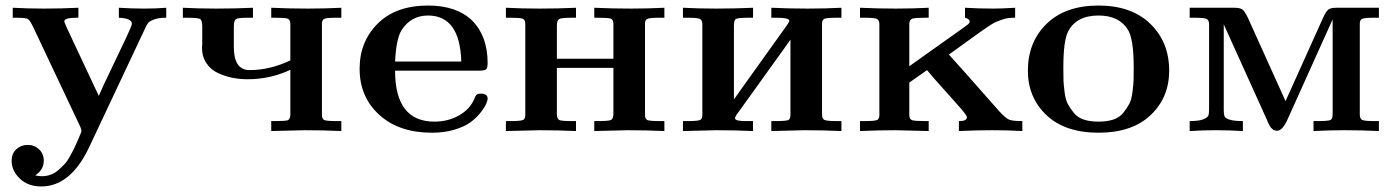

<svg xmlns="http://www.w3.org/2000/svg" viewBox="-20 -473 5039 693"><path d="M22 108Q22 81 39 65.5Q56 50 80 50Q104 50 121 66Q138 82 138 107Q138 140 107 160Q119 163 131 163Q148 163 163 157.5Q178 152 190.5 141Q203 130 212.5 120Q222 110 231.5 93Q241 76 245.5 67Q250 58 257.5 41Q265 24 266 21Q274 3 274 1Q274 -6 270 -15L100 -375Q88 -400 80.5 -404.5Q73 -409 35 -409H26V-445Q82 -442 139 -442Q202 -442 263 -445V-409H257Q212 -409 212 -396Q212 -391 243 -326Q290 -226 336 -128H337Q352 -163 383.5 -228Q415 -293 435.5 -337Q456 -381 456 -387Q456 -407 409 -409V-445Q456 -442 501 -442Q541 -442 580 -445V-409Q552 -409 535.5 -402.5Q519 -396 514.5 -390Q510 -384 504 -371L301 60Q234 200 129 200Q81 200 51.5 171.5Q22 143 22 108Z M640 -409V-445Q700 -442 761 -442Q827 -442 893 -445V-409H876Q839 -409 831.5 -404Q824 -399 824 -376V-303Q824 -220 881 -220Q954 -220 1028 -255V-389Q1027 -403 1017.5 -406Q1008 -409 970 -409H959V-445Q1025 -442 1091 -442Q1152 -442 1212 -445V-409H1194Q1159 -409 1150.5 -405Q1142 -401 1142 -387V-59Q1142 -43 1151 -39.5Q1160 -36 1195 -36H1212V0Q1146 -3 1080 -3Q1070 -3 959 0V-36H974Q1010 -36 1018.5 -39Q1027 -42 1028 -58V-221Q955 -187 874 -187Q846 -187 820 -192Q794 -197 767.5 -209Q741 -221 725 -245Q709 -269 709 -302Q709 -304 709.5 -307.5Q710 -311 710 -313V-376Q710 -400 702 -404.5Q694 -409 651 -409Z M1278 -225Q1278 -323 1343.5 -388Q1409 -453 1525 -453Q1628 -453 1684 -399Q1740 -343 1740 -245Q1740 -226 1733.5 -222Q1727 -218 1708 -218H1406Q1406 -34 1548 -34Q1597 -34 1636 -56Q1675 -78 1691 -114Q1696 -127 1700 -131Q1704 -135 1716 -135Q1740 -135 1740 -117Q1740 -110 1734.5 -97.5Q1729 -85 1714.5 -66.5Q1700 -48 1678.5 -32Q1657 -16 1620.5 -5Q1584 6 1539 6Q1420 6 1349 -58.5Q1278 -123 1278 -225ZM1406 -251H1645Q1640 -417 1525 -417Q1464 -417 1430 -365Q1410 -334 1406 -251Z M1806 0V-36H1823Q1860 -36 1868 -40Q1876 -44 1876 -58V-385Q1876 -402 1866.5 -405.5Q1857 -409 1821 -409H1806V-445Q1866 -442 1927 -442Q1993 -442 2059 -445V-409H2048Q2007 -409 1998.5 -404.5Q1990 -400 1990 -380V-261H2194V-389Q2193 -403 2183.5 -406Q2174 -409 2136 -409H2125V-445Q2191 -442 2257 -442Q2318 -442 2378 -445V-409H2360Q2325 -409 2316.5 -405Q2308 -401 2308 -387V-59Q2308 -43 2317 -39.5Q2326 -36 2361 -36H2378V0Q2312 -3 2246 -3Q2236 -3 2125 0V-36H2138Q2175 -36 2184 -39.5Q2193 -43 2194 -59V-228H1990V-59Q1991 -43 1999.5 -39.5Q2008 -36 2046 -36H2059V0Q1993 -3 1928 -3Q1917 -3 1806 0Z M2445 0V-36H2462Q2499 -36 2507 -40Q2515 -44 2515 -58V-385Q2515 -401 2505.5 -405Q2496 -409 2460 -409H2445V-445Q2505 -442 2566 -442Q2632 -442 2698 -445V-409H2684Q2643 -409 2636 -404.5Q2629 -400 2629 -379V-114Q2637 -126 2653 -148L2819 -380Q2829 -394 2829 -398Q2829 -409 2784 -409H2764V-445Q2830 -442 2896 -442Q2957 -442 3017 -445V-409H3000Q2964 -409 2955.5 -405Q2947 -401 2947 -387V-60Q2947 -44 2956 -40Q2965 -36 3000 -36H3017V0Q2951 -3 2885 -3Q2875 -3 2764 0V-36H2774Q2817 -36 2825 -39.5Q2833 -43 2833 -60V-330Q2825 -318 2809 -296L2643 -65Q2633 -52 2633 -46Q2633 -36 2671 -36H2698V0Q2632 -3 2567 -3Q2556 -3 2445 0Z M3084 0V-36H3101Q3138 -36 3146 -40Q3154 -44 3154 -58V-385Q3154 -401 3144.5 -405Q3135 -409 3100 -409H3084V-445Q3149 -442 3214 -442Q3273 -442 3332 -445V-409H3320Q3282 -409 3272.5 -405.5Q3263 -402 3262 -387V-234L3459 -374L3475 -386L3479 -391L3480 -396Q3479 -405 3463 -409V-445Q3514 -442 3566 -442Q3593 -442 3644 -445V-409Q3628 -409 3617.5 -407.5Q3607 -406 3593.5 -401Q3580 -396 3572 -392.5Q3564 -389 3544 -375.5Q3524 -362 3511 -352.5Q3498 -343 3464.5 -319Q3431 -295 3405 -276Q3416 -265 3588 -70Q3610 -46 3622.5 -41Q3635 -36 3670 -36V0Q3617 -3 3563 -3Q3503 -3 3441 0V-36H3443Q3470 -36 3470 -50Q3470 -56 3448 -81.5Q3426 -107 3387.5 -149.5Q3349 -192 3326 -220L3262 -175V-55Q3263 -42 3273 -39Q3283 -36 3320 -36H3332V0Q3224 -3 3212 -3Q3149 -3 3084 0Z M3690 -218Q3690 -321 3757.5 -387Q3825 -453 3945 -453Q4064 -453 4132 -387Q4200 -321 4200 -218Q4200 -121 4133 -57.5Q4066 6 3945 6Q3824 6 3757 -57.5Q3690 -121 3690 -218ZM3818 -229Q3818 -199 3818.5 -183.5Q3819 -168 3822.5 -140.5Q3826 -113 3834 -98Q3842 -83 3855.5 -66Q3869 -49 3891.5 -41.5Q3914 -34 3945 -34Q3976 -34 3998.5 -41.5Q4021 -49 4034.5 -66Q4048 -83 4056 -98Q4064 -113 4067.5 -140.5Q4071 -168 4071.5 -183.5Q4072 -199 4072 -229Q4072 -332 4051 -366Q4019 -417 3945 -417Q3865 -417 3835 -359Q3818 -325 3818 -229Z M4274 0V-36Q4308 -36 4323.5 -42.5Q4339 -49 4341.5 -56Q4344 -63 4344 -80V-385Q4344 -401 4334.5 -405Q4325 -409 4290 -409H4274V-445H4436Q4456 -445 4464.5 -438.5Q4473 -432 4484 -409L4620 -108Q4628 -126 4756 -410Q4766 -432 4774.5 -438.5Q4783 -445 4803 -445H4957V-409H4940Q4905 -409 4896.5 -405Q4888 -401 4888 -387V-60Q4888 -44 4897 -40Q4906 -36 4940 -36H4957V0Q4895 -3 4835 -3H4831Q4783 -3 4721 0V-36H4737Q4775 -36 4782.5 -40Q4790 -44 4790 -62V-403Q4787 -396 4780.5 -382Q4774 -368 4771 -361L4629 -46Q4610 -1 4589 -1Q4586 -1 4583 -2Q4580 -3 4578 -3.5Q4576 -4 4573.5 -6.5Q4571 -9 4569 -10.5Q4567 -12 4565 -15.5Q4563 -19 4562 -21Q4561 -23 4558.5 -27.5Q4556 -32 4555.5 -34Q4555 -36 4552.5 -41.5Q4550 -47 4549 -49L4397 -385V-74Q4397 -60 4400 -53Q4403 -46 4418.5 -41Q4434 -36 4466 -36V0Q4417 -3 4368 -3Q4321 -3 4274 0Z"/></svg>

Font: CMU Serif
Style: Bold
Weight: 700
Version: Version 0.7.0